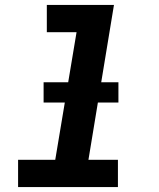

<svg xmlns="http://www.w3.org/2000/svg" viewBox="-20 -755 640 775"><path d="M53 0V-110H203L289 -625H169V-735H440L337 -110H456V0ZM458 -341H156V-423H458Z"/></svg>

Font: Iosevka Curly Slab XBdExObl
Style: Regular
Weight: 800
Width: 7
Italic angle: -9°
Monospace: yes
Designer: Belleve Invis
Foundry: Belleve Invis
Version: Version 11.1.0; ttfautohint (v1.8.3)